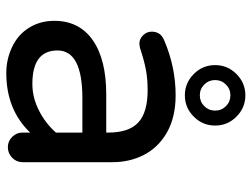

<svg xmlns="http://www.w3.org/2000/svg" viewBox="-112 -651 773 589"><g transform="rotate(90 274.5 -356.5)"><path d="M179.7 -629.9Q179.7 -668 207 -695.3Q234.4 -722.7 272.5 -722.7Q310.5 -722.7 337.9 -695.3Q365.2 -668 365.2 -629.9Q365.2 -591.8 337.9 -564.5Q310.5 -537.1 272.5 -537.1Q234.4 -537.1 207 -564.5Q179.7 -591.8 179.7 -629.9ZM319.3 -629.9Q319.3 -649.4 305.7 -663.1Q292 -676.8 272.5 -676.8Q252.9 -676.8 239.3 -663.1Q225.6 -649.4 225.6 -629.9Q225.6 -610.4 239.3 -596.7Q252.9 -583 272.5 -583Q292 -583 305.7 -596.7Q319.3 -610.4 319.3 -629.9ZM125 -6.8Q86.9 -24.4 65.4 -58.6Q43.9 -92.8 43.9 -136.7Q43.9 -212.9 103 -254.4Q162.1 -295.9 269.5 -295.9H386.7V-302.7Q386.7 -365.2 356 -394Q325.2 -422.9 256.8 -422.9Q221.7 -422.9 193.4 -417.5Q165 -412.1 127 -399.4L114.3 -397.5Q99.6 -397.5 88.4 -408.7Q77.1 -419.9 77.1 -435.5Q77.1 -462.9 103.5 -473.6Q185.5 -508.8 272.5 -508.8Q339.8 -508.8 387.7 -481.4Q432.6 -455.1 455.1 -411.6Q477.5 -368.2 477.5 -315.4V-39.1Q477.5 -20.5 463.9 -7.3Q450.2 5.9 431.6 5.9Q413.1 5.9 399.9 -7.3Q386.7 -20.5 386.7 -39.1V-62.5Q316.4 10.7 204.1 10.7Q162.1 10.7 125 -6.8ZM386.7 -141.6V-222.7H281.2Q134.8 -222.7 134.8 -146.5Q134.8 -69.3 237.3 -69.3Q279.3 -69.3 318.8 -89.4Q358.4 -109.4 386.7 -141.6Z"/></g></svg>

Font: FakePearl
Style: Regular
Weight: 400
Version: Version 1.2